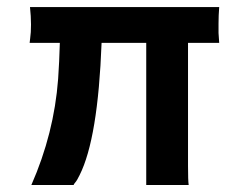

<svg xmlns="http://www.w3.org/2000/svg" viewBox="-20 -530 708 550"><path d="M518.6 -54.7Q518.6 -12.7 520.5 0H398.9V-407.2H271Q260.7 -133.3 208 -28.3Q200.7 -13.2 195.8 -7.6Q190.9 -2 190.9 0H69.8Q134.8 -147.5 146.5 -303.7Q149.9 -352.5 151.4 -407.2H64.9L66.4 -419.9Q68.8 -436 68.8 -459.7Q68.8 -483.4 65.9 -509.8H607.9Q606 -485.4 606 -462.9V-435.5Q606 -432.6 607.9 -407.2H518.6Z"/></svg>

Font: HammersmithOne
Style: Regular
Weight: 400
Designer: Nicole Fally
Foundry: Nicole Fally
Version: Version 1.003